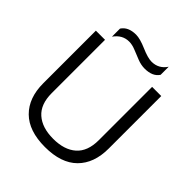

<svg xmlns="http://www.w3.org/2000/svg" viewBox="-235 -1000 1159 1159"><g transform="rotate(45 344.0 -420.5)"><path d="M159.2 -742.2V-811Q187 -854 253.9 -854Q288.1 -854 345.5 -829.1Q402.8 -804.2 435.1 -804.2Q495.1 -804.2 529.8 -856V-787.1Q502.4 -745.1 435.1 -745.1Q404.3 -745.1 372.3 -757.6Q340.3 -770 310.3 -782.5Q280.3 -794.9 253.9 -794.9Q196.3 -794.9 159.2 -742.2ZM64.9 -250V-699.2H143.1V-244.1Q143.1 -148.9 196.3 -102.1Q249.5 -55.2 344.2 -55.2Q439 -55.2 491.9 -102.1Q544.9 -148.9 544.9 -244.1V-699.2H623V-250Q623 -125.5 552.5 -55.2Q481.9 15.1 344.2 15.1Q206.5 15.1 135.7 -55.2Q64.9 -125.5 64.9 -250Z"/></g></svg>

Font: Prompt Light
Style: Regular
Weight: 300
Designer: Katatrad Team
Foundry: CadsonDemak
Version: Version 1.000;PS 001.000;hotconv 1.0.88;makeotf.lib2.5.64775